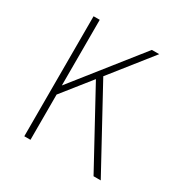

<svg xmlns="http://www.w3.org/2000/svg" viewBox="-161 -835 941 970"><g transform="rotate(30 309.5 -350.0)"><path d="M279 -431 146 -264V0H110V-700H146V-317L450 -700H493L304 -462L556 0H514Z"/></g></svg>

Font: Overpass Thin
Style: Regular
Weight: 100
Designer: Delve Withrington, Thomas Jockin
Foundry: Delve Fonts
Version: Version 3.000;DELV;Overpass